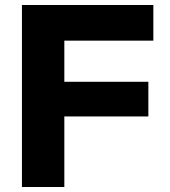

<svg xmlns="http://www.w3.org/2000/svg" viewBox="-20 -750 683 770"><path d="M68 0V-730H595V-587H238V-422H575V-283H238V0Z"/></svg>

Font: M PLUS 1 Thin ExtraBold
Style: Regular
Weight: 800
Version: Version 1.001